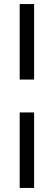

<svg xmlns="http://www.w3.org/2000/svg" viewBox="-20 -743 265 946"><path d="M77 -351V-723H148V-351ZM77 183V-189H148V183Z"/></svg>

Font: Archivo SemiCondensed
Style: Regular
Weight: 400
Width: 4
Designer: Hector Gatti
Foundry: Omnibus-Type
Version: Version 2.001